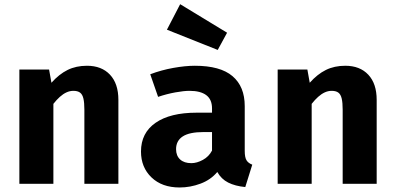

<svg xmlns="http://www.w3.org/2000/svg" viewBox="-20 -854 1840 892"><path d="M70 0V-531H208L219 -469.5Q254.5 -509.5 294 -529Q333.5 -548.5 384 -548.5Q452 -548.5 491 -507Q530 -465.5 530 -390V0H372V-344.5Q372 -377 367.5 -396.2Q363 -415.5 351.8 -423.8Q340.5 -432 321 -432Q304.5 -432 288.8 -424.8Q273 -417.5 258 -404Q243 -390.5 228 -371.5V0Z M1117 -153Q1117 -123 1125.2 -109.5Q1133.5 -96 1152 -89L1119.5 15Q1072.5 10.5 1040.2 -5.8Q1008 -22 989.5 -55Q959 -18.5 911.5 -0.8Q864 17 814.5 17Q732.5 17 683.8 -29.8Q635 -76.5 635 -150Q635 -236.5 702.8 -283.5Q770.5 -330.5 893.5 -330.5H965V-350.5Q965 -392 938.2 -412Q911.5 -432 860 -432Q834.5 -432 794.5 -424.8Q754.5 -417.5 714.5 -404L678 -509Q729.5 -528.5 785.2 -538.5Q841 -548.5 885 -548.5Q1003.5 -548.5 1060.2 -500.2Q1117 -452 1117 -361ZM869 -96Q894.5 -96 922.5 -111.2Q950.5 -126.5 965 -154.5V-240.5H926Q860 -240.5 829 -220.2Q798 -200 798 -161Q798 -130.5 816.8 -113.2Q835.5 -96 869 -96ZM991.5 -622 755.5 -716 817 -834.5 1035 -702Z M1270 0V-531H1408L1419 -469.5Q1454.5 -509.5 1494 -529Q1533.5 -548.5 1584 -548.5Q1652 -548.5 1691 -507Q1730 -465.5 1730 -390V0H1572V-344.5Q1572 -377 1567.5 -396.2Q1563 -415.5 1551.8 -423.8Q1540.5 -432 1521 -432Q1504.5 -432 1488.8 -424.8Q1473 -417.5 1458 -404Q1443 -390.5 1428 -371.5V0Z"/></svg>

Font: Fira Code Light
Style: Bold
Weight: 700
Monospace: yes
Version: Version 5.002